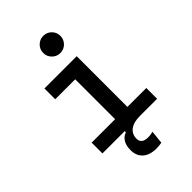

<svg xmlns="http://www.w3.org/2000/svg" viewBox="-279 -840 1143 1143"><g transform="rotate(-45 293.0 -268.5)"><path d="M327.1 207Q271 207 240.5 179.9Q210 152.8 210 103.5Q210 67.4 224.4 43Q238.8 18.6 265.6 9.8V0H78.1V-90.8H275.4V-426.8H107.4V-517.6H378.9V-90.8H538.1V0H392.6Q340.8 0 312 21.5Q283.2 43 283.2 82Q283.2 125 339.8 125Q356.9 125 379.9 119.6L371.1 202.6Q348.6 207 327.1 207ZM323.7 -599.6Q293.9 -599.6 272.7 -620.8Q251.5 -642.1 251.5 -671.9Q251.5 -702.1 272.7 -723.1Q293.9 -744.1 323.7 -744.1Q354 -744.1 375 -723.1Q396 -702.1 396 -671.9Q396 -642.1 375 -620.8Q354 -599.6 323.7 -599.6Z"/></g></svg>

Font: CaskaydiaMono NF
Style: Regular
Weight: 400
Designer: Aaron Bell
Foundry: Saja Typeworks
Version: Version 2111.001; ttfautohint (v1.8.4);Nerd Fonts 3.1.1